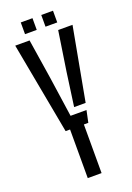

<svg xmlns="http://www.w3.org/2000/svg" viewBox="-170 -968 706 1029"><g transform="rotate(-20 183.5 -453.5)"><path d="M142.8 0V-277.3H117.4L20.3 -800H102.1L137.3 -574.2L170.4 -345.3H261.2L246.9 -277.3H221.6V0ZM204.3 -382.7 230.8 -574.2 265.2 -800H347L270 -382.7ZM207.6 -840V-906.8H274.5V-840ZM90.7 -840V-906.8H157.5V-840Z"/></g></svg>

Font: Big Shoulders Stencil Text Thin
Style: Regular
Weight: 100
Designer: Patric King
Foundry: XO Type Co
Version: Version 2.001